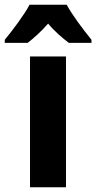

<svg xmlns="http://www.w3.org/2000/svg" viewBox="-65 -786 404 806"><path d="M215 -766H59C39 -727 -14 -656 -45 -619V-606H51C74 -624 106 -651 137 -687C166 -652 199 -625 224 -606H319V-619C281 -666 239 -722 215 -766ZM212 0V-549H61V0Z"/></svg>

Font: Noto Sans Gurmukhi UI Condensed ExtraBold
Style: Regular
Weight: 800
Width: 3
Designer: Jelle Bosma - Monotype Design Team
Foundry: Monotype Imaging Inc.
Version: Version 2.004